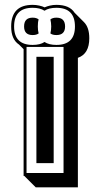

<svg xmlns="http://www.w3.org/2000/svg" viewBox="-20 -717 417 798"><path d="M81.1 14.2H78.1V-512.7L59.1 -531.7Q26.4 -553.2 26.4 -606.9Q26.4 -696.8 115.7 -696.8Q129.9 -696.8 143.1 -693.8Q156.2 -690.9 165.5 -686.5Q175.3 -690.9 187.7 -693.8Q200.2 -696.8 214.4 -696.8Q269 -696.8 290 -664.1L329.1 -625Q351.1 -603 351.1 -558.1Q351.1 -493.2 303.7 -476.6V61.5H128.4ZM115.7 -571.3Q80.1 -571.3 80.1 -606.9Q80.1 -643.6 115.7 -643.6Q131.8 -643.6 140.6 -636.2Q138.7 -629.9 137.9 -622.6Q137.2 -615.2 137.2 -606.9Q137.2 -589.8 140.6 -578.1Q131.8 -571.3 115.7 -571.3ZM214.4 -571.3Q198.2 -571.3 189.5 -578.1Q190.9 -584.5 191.9 -591.6Q192.9 -598.6 192.9 -606.9Q192.9 -615.2 191.9 -622.3Q190.9 -629.4 189.5 -636.2Q198.2 -643.6 214.4 -643.6Q250.5 -643.6 250.5 -606.9Q250.5 -571.3 214.4 -571.3ZM131.3 -39.1V-481H203.1V-39.1ZM214.4 -530.3Q291.5 -530.3 291.5 -606.9Q291.5 -684.6 214.4 -684.6Q183.1 -684.6 165 -672.4Q146 -684.6 115.7 -684.6Q38.6 -684.6 38.6 -606.9Q38.6 -530.3 115.7 -530.3Q147 -530.3 165 -542.5Q183.6 -530.3 214.4 -530.3ZM244.1 2V-522H90.3V2Z"/></svg>

Font: Gondrin
Style: Regular
Weight: 400
Designer: Peter Wiegel, original typeface by Carl Albert Fahrenwaldt 1901
Foundry: Peter Wiegel
Version: Version 1.000 2010 initial release